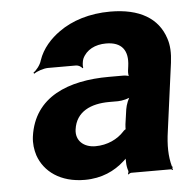

<svg xmlns="http://www.w3.org/2000/svg" viewBox="-45 -582 625 636"><g transform="rotate(-5 268.0 -264.0)"><path d="M500 -128 530 -352C534 -383 533 -410 525 -433C503 -501 442 -538 344 -538C275 -538 216 -519 173 -488C143 -467 114 -436 101 -397C97 -382 83 -365 73 -358L76 -355C85 -362 108 -370 123 -370H216C224 -370 234 -364 236 -359L239 -361C237 -366 239 -383 242 -390C255 -419 285 -434 321 -434C374 -434 395 -404 388 -353L386 -338C385 -331 386 -318 389 -314L392 -317C389 -321 376 -323 369 -323H321C187 -323 71 -279 53 -148C50 -125 53 -104 59 -85C78 -30 131 10 212 10C269 10 312 -11 344 -40C349 -44 355 -50 357 -54L354 -55C352 -51 353 -43 353 -37C353 -26 355 -16 358 -7C359 -5 357 1 356 3L358 5C359 3 364 0 367 0H499C501 0 503 2 504 3L506 1C505 0 504 -2 504 -4C504 -5 506 -7 506 -7L503 -10C494 -43 493 -80 500 -128ZM196 -159C204 -218 254 -240 315 -240H344C358 -240 383 -246 391 -253L388 -256C380 -249 371 -225 369 -211L362 -162C362 -159 360 -145 362 -143L365 -146C363 -148 354 -141 352 -138C331 -115 297 -98 257 -98C218 -98 191 -122 196 -159Z"/></g></svg>

Font: Asimov
Style: EdgeIt
Weight: 500
Designer: Google
Version: Version 2.000980: 2014